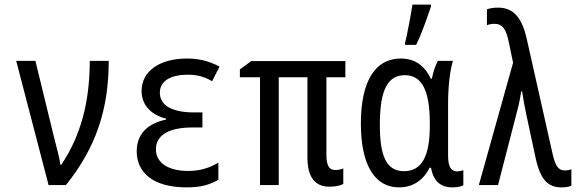

<svg xmlns="http://www.w3.org/2000/svg" viewBox="-20 -800 2540 830"><path d="M190 0H265C395 -162 450 -327 450 -537H368C368 -361 330 -214 245 -88H241C238 -117 225 -159 213 -209L133 -537H50Z M787 10C845 10 885 0 924 -23V-97C889 -76 848 -61 793 -61C714 -61 654 -92 654 -155C654 -212 704 -249 812 -249H855V-314H819C721 -314 671 -346 671 -399C671 -448 714 -477 792 -477C825 -477 857 -472 897 -449L929 -512C884 -536 841 -547 788 -547C670 -547 592 -492 592 -407C592 -349 629 -305 698 -287V-283C620 -267 571 -222 571 -146C571 -56 639 10 787 10Z M1404 7C1428 7 1451 3 1464 -5V-72C1453 -67 1440 -65 1429 -65C1403 -65 1391 -84 1391 -132V-466H1473V-536H1066L1017 -500V-466H1104V0H1185V-466H1309V-119C1309 -38 1339 7 1404 7Z M1731 -614V-606H1779C1803 -655 1827 -724 1843 -772V-780H1763C1759 -751 1739 -644 1731 -614ZM1705 10C1764 10 1810 -20 1837 -75H1843C1854 -16 1885 10 1936 10C1956 10 1975 6 1983 1V-64C1974 -61 1963 -59 1955 -59C1929 -59 1917 -80 1917 -129V-349C1917 -427 1925 -494 1938 -537H1873C1862 -518 1852 -487 1847 -460H1842C1815 -518 1772 -547 1712 -547C1604 -547 1540 -452 1540 -266C1540 -85 1601 10 1705 10ZM1727 -60C1648 -60 1622 -129 1622 -261C1622 -407 1654 -475 1730 -475C1805 -475 1838 -407 1838 -267V-256C1838 -126 1804 -60 1727 -60Z M2408 10C2423 10 2438 8 2450 3V-68C2442 -65 2431 -63 2422 -63C2393 -63 2380 -85 2369 -134L2258 -628C2235 -732 2195 -767 2132 -767C2113 -767 2098 -764 2085 -760V-691C2094 -695 2106 -697 2117 -697C2153 -697 2168 -673 2179 -620L2198 -529L2050 0H2133L2222 -345C2227 -365 2230 -385 2233 -405H2237C2242 -373 2248 -337 2256 -301L2295 -119C2316 -22 2349 10 2408 10Z"/></svg>

Font: Noto Sans Mono ExtraCondensed
Style: Regular
Weight: 400
Width: 2
Designer: Monotype Design Team
Foundry: Monotype Imaging Inc.
Version: Version 2.014